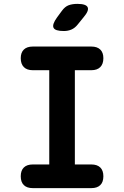

<svg xmlns="http://www.w3.org/2000/svg" viewBox="-20 -970 640 990"><path d="M366 -122H451Q481 -122 497 -106.5Q513 -91 513 -61Q513 -31 497 -15.5Q481 0 451 0H149Q119 0 103 -15.5Q87 -31 87 -61Q87 -91 103 -106.5Q119 -122 149 -122H234V-608H149Q119 -608 103 -624Q87 -640 87 -670Q87 -699 103 -714.5Q119 -730 149 -730H451Q481 -730 497 -714.5Q513 -699 513 -670Q513 -640 497 -624Q481 -608 451 -608H366ZM309 -810Q264 -810 256 -827Q248 -844 274 -880L299 -914Q315 -936 334 -943Q353 -950 379 -950Q424 -950 432 -932.5Q440 -915 411 -881L381 -844Q367 -826 349 -818Q331 -810 309 -810Z"/></svg>

Font: Maple Mono Normal NL
Style: Bold
Weight: 700
Monospace: yes
Designer: subframe7536
Version: Version 7.000